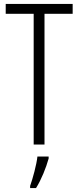

<svg xmlns="http://www.w3.org/2000/svg" viewBox="-20 -827 399 975"><path d="M206 -93V-757H349V-807H9V-757H151V-93ZM227 -22V-32H170C166 8 146 81 133 117V128H163C190 85 214 25 227 -22Z"/></svg>

Font: Noto Sans Kannada UI ExtraCondensed Light
Style: Regular
Weight: 300
Width: 2
Designer: Jelle Bosma - Monotype Design Team
Foundry: Monotype Imaging Inc.
Version: Version 2.005